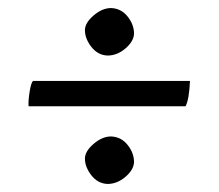

<svg xmlns="http://www.w3.org/2000/svg" viewBox="-20 -550 544 477"><path d="M441 -286H51Q50 -299 53.5 -321.5Q57 -344 62 -349H452Q450 -303 441 -286ZM191 -156Q191 -174 212.5 -192.5Q234 -211 256 -211Q281 -210 297 -190Q313 -170 313 -147Q312 -128 291.5 -110.5Q271 -93 247 -93Q223 -94 207 -114.5Q191 -135 191 -156ZM191 -475Q191 -493 212.5 -511.5Q234 -530 256 -530Q281 -529 297 -509Q313 -489 313 -466Q312 -447 291.5 -429.5Q271 -412 247 -412Q223 -413 207 -433.5Q191 -454 191 -475Z"/></svg>

Font: Alike
Style: Regular
Weight: 400
Designer: Cyreal (www.cyreal.org)
Foundry: Cyreal (www.cyreal.org)
Version: Version 1.212